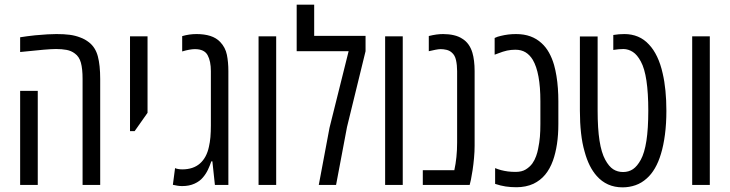

<svg xmlns="http://www.w3.org/2000/svg" viewBox="-20 -784 3095 814"><path d="M330.1 0V-449.7Q330.1 -492.2 323 -518.1Q315.9 -543.9 297.4 -557.1Q282.2 -568.8 262.2 -572.5Q242.2 -576.2 217.8 -576.2Q198.7 -576.2 164.3 -573.2Q129.9 -570.3 65.4 -563.5V-626Q79.6 -628.4 95.5 -630.4Q111.3 -632.3 128.4 -634.3Q158.7 -637.2 180.9 -638.4Q203.1 -639.6 219.2 -639.6Q252 -639.6 275.6 -636.5Q299.3 -633.3 319.3 -625.5Q330.1 -621.6 339.4 -616.5Q348.6 -611.3 357.4 -604.5Q384.8 -583 394.8 -545.2Q404.8 -507.3 404.8 -449.2V0ZM65.4 0V-398.9H140.1V0Z M531.2 -228V-629.9H605.5V-305.7L550.8 -228Z M752.4 4.9Q742.7 4.9 732.9 3.4Q723.1 2 712.9 -0.5L722.2 -71.3Q727.1 -68.8 735.6 -67.4Q744.1 -65.9 752.4 -65.9Q799.3 -65.9 827.6 -90.8Q856 -115.7 865.7 -161.6Q870.1 -180.2 872.1 -202.6Q874 -225.1 874 -252V-482.4Q874 -524.9 860.1 -550.3Q846.2 -575.7 806.2 -575.7Q795.4 -575.7 782 -573.2Q768.6 -570.8 752.4 -565.9V-630.9Q782.2 -639.6 813.5 -639.6Q846.2 -639.6 871.6 -631.6Q897 -623.5 913.6 -606Q935.5 -583 941.9 -551.8Q948.2 -520.5 948.2 -482.4V0H891.1L880.4 -100.1H876Q870.1 -82.5 861.6 -64.5Q853 -46.4 840.3 -31.7Q827.1 -15.6 804.7 -5.4Q782.2 4.9 752.4 4.9Z M1076.2 0V-629.9H1150.9V0Z M1331.5 0 1377 -242.2 1458 -566.9H1237.8V-764.2H1312V-631.8H1529.8V-566.9L1451.2 -245.6L1404.8 0Z M1612.8 0V-629.9H1687.5V0Z M1772.5 0V-62.5H1906.2Q1912.1 -89.4 1915 -118.4Q1918 -147.5 1918 -179.2V-482.4Q1918 -507.8 1913.3 -529.1Q1908.7 -550.3 1895 -561.5Q1885.7 -569.8 1872.8 -572.8Q1859.9 -575.7 1848.6 -575.7Q1839.8 -575.7 1826.9 -573.2Q1814 -570.8 1797.9 -566.9V-631.3Q1815.9 -635.7 1830.6 -637.7Q1845.2 -639.6 1858.9 -639.6Q1882.8 -639.6 1903.8 -634.8Q1924.8 -629.9 1939.5 -620.1Q1955.1 -610.8 1966.1 -595.5Q1977.1 -580.1 1982.9 -560.1Q1987.3 -545.4 1989.7 -525.6Q1992.2 -505.9 1992.2 -482.4V-166.5Q1992.2 -141.6 1989.7 -114.3Q1987.3 -86.9 1983.6 -62.7Q1980 -38.6 1976.6 -22.5L1971.2 0Z M2169.9 9.8Q2145 9.8 2123.8 6.6Q2102.5 3.4 2079.1 -4.4V-71.3Q2090.8 -66.4 2104.5 -62.7Q2118.2 -59.1 2133.5 -57.1Q2148.9 -55.2 2166 -55.2Q2191.9 -55.2 2208.7 -65.4Q2225.6 -75.7 2236.8 -90.8Q2247.1 -105.5 2252.9 -122.1Q2258.8 -138.7 2261.2 -151.9Q2267.1 -180.2 2269 -204.1Q2271 -228 2271 -258.3V-355Q2271 -415.5 2262.9 -459.2Q2254.9 -502.9 2238.8 -530.3Q2226.1 -551.3 2208 -562.3Q2189.9 -573.2 2165 -573.2Q2146.5 -573.2 2129.6 -569.6Q2112.8 -565.9 2091.8 -557.6Q2088.4 -556.2 2084.7 -554.9Q2081.1 -553.7 2077.1 -552.2V-623Q2083 -626 2089.6 -628.2Q2096.2 -630.4 2103 -631.8Q2118.7 -635.7 2134.8 -637.7Q2150.9 -639.6 2168 -639.6Q2201.7 -639.6 2228.5 -629.9Q2255.4 -620.1 2275.9 -601.1Q2294.4 -584.5 2307.6 -560.8Q2320.8 -537.1 2329.1 -508.3Q2335 -487.3 2339.1 -462.2Q2343.3 -437 2345.2 -409.7Q2347.2 -382.3 2347.2 -355V-258.3Q2347.2 -211.9 2341.3 -173.1Q2335.4 -134.3 2324.2 -103Q2311.5 -67.9 2291.3 -43.5Q2271 -19 2241.7 -4.9Q2226.1 2.4 2207.5 6.1Q2189 9.8 2169.9 9.8Z M2619.6 10.3Q2585.4 10.3 2558.1 -2Q2530.8 -14.2 2509.8 -38.1Q2493.2 -56.6 2480.2 -82.5Q2467.3 -108.4 2458.5 -141.1Q2448.2 -176.3 2443.4 -220Q2438.5 -263.7 2438.5 -314.9V-629.4H2513.7V-314.9Q2513.7 -239.3 2521.7 -187.7Q2529.8 -136.2 2545.9 -106.9Q2561.5 -78.1 2579.8 -66.4Q2598.1 -54.7 2621.6 -54.7Q2645.5 -54.7 2663.6 -66.9Q2681.6 -79.1 2696.8 -106.9Q2712.4 -135.3 2720.5 -186.8Q2728.5 -238.3 2728.5 -314.9Q2728.5 -389.2 2720.7 -441.7Q2712.9 -494.1 2696.8 -523.4Q2681.6 -551.8 2663.1 -563.7Q2644.5 -575.7 2623.5 -576.2Q2612.8 -576.2 2602.5 -575.2Q2592.3 -574.2 2580.1 -572.3V-635.7Q2591.3 -637.7 2604 -638.7Q2616.7 -639.6 2627.4 -639.6Q2658.2 -639.6 2684.6 -628.7Q2710.9 -617.7 2731.4 -595.2Q2751 -574.7 2765.9 -543.5Q2780.8 -512.2 2789.6 -472.2Q2797.4 -439 2801.3 -398.9Q2805.2 -358.9 2805.2 -314Q2805.2 -259.8 2799.1 -213.4Q2793 -167 2782.2 -131.8Q2772 -97.2 2756.6 -70.8Q2741.2 -44.4 2722.2 -27.8Q2700.2 -7.8 2674.1 1.2Q2647.9 10.3 2619.6 10.3Z M2914.6 0V-629.9H2989.3V0Z"/></svg>

Font: Open Sans Condensed
Style: Regular
Weight: 400
Width: 3
Designer: Monotype Design Team
Foundry: Monotype Imaging Inc.
Version: Version 3.000